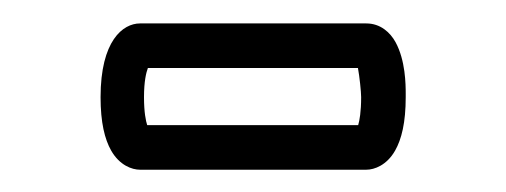

<svg xmlns="http://www.w3.org/2000/svg" viewBox="-20 -568 443 168"><path d="M296 -483C296 -470.1 294.6 -462.5 293.4 -458.5H108.8C107.6 -462.2 106 -469.7 106 -483C106 -496.8 107.9 -504.5 109.4 -508.5H293.2C294.6 -501.1 296 -487.5 296 -483ZM335 -484.9C335 -485.2 335 -485.6 335 -485.9C335 -494.2 334.8 -515.2 326.1 -531.1C321.5 -539.5 313 -547.5 300.5 -547.5H102.5C87.5 -547.5 68 -532.3 68 -483C68 -460.8 71.6 -446.2 77.3 -436.2C84.6 -423.4 95.4 -419.5 102.5 -419.5H300.5C307.6 -419.5 318.4 -423.4 325.7 -436.2C331.4 -446.2 335 -460.8 335 -483C335 -483.6 335 -484.2 335 -484.9Z"/></svg>

Font: Platiipus Bold
Style: Bold
Weight: 400
Version: Version 001.000